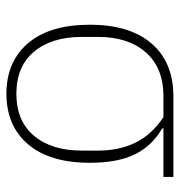

<svg xmlns="http://www.w3.org/2000/svg" viewBox="-1 -547 560 598"><g transform="rotate(90 279.0 -248.0)"><path d="M380 -477V-473Q434 -442 460.5 -388.5Q487 -335 487 -248Q487 -123 429.5 -55.5Q372 12 272 12Q172 12 114.5 -55.5Q57 -123 57 -248Q57 -372 115.5 -440Q174 -508 280 -508H531V-477ZM280 -477Q191 -477 143 -422Q95 -367 95 -274V-223Q95 -129 141 -74Q187 -19 272 -19Q357 -19 403 -74Q449 -129 449 -223V-274Q449 -339 424.5 -389.5Q400 -440 345 -477Z"/></g></svg>

Font: IBM Plex Sans ExtLt
Style: Regular
Weight: 200
Designer: Mike Abbink, Paul van der Laan, Pieter van Rosmalen
Foundry: Bold Monday
Version: Version 3.005